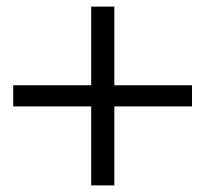

<svg xmlns="http://www.w3.org/2000/svg" viewBox="-20 -561 640 581"><path d="M256 0H326V-239H561V-303H326V-541H256V-303H20V-239H256Z"/></svg>

Font: LilGrotesk
Style: Regular
Weight: 400
Designer: Bastien Sozeau
Foundry: NBR — Bastien Sozeau
Version: Version 2.001